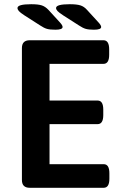

<svg xmlns="http://www.w3.org/2000/svg" viewBox="-20 -891 586 911"><path d="M243 -750Q217 -750 203 -754Q189 -758 171 -770L96 -818Q76 -831 69.5 -838.5Q63 -846 63 -853Q63 -871 128 -871Q161 -871 178 -865.5Q195 -860 210 -844L264 -785Q277 -771 277 -763Q277 -750 243 -750ZM426 -750Q401 -750 387 -754Q373 -758 355 -770L280 -818Q260 -831 253 -838.5Q246 -846 246 -853Q246 -871 311 -871Q344 -871 361.5 -865.5Q379 -860 393 -844L447 -785Q460 -771 460 -763Q460 -750 426 -750ZM121 0Q84 0 84 -37V-663Q84 -700 121 -700H471Q498 -700 498 -657V-631Q498 -588 471 -588H215V-414H443Q470 -414 470 -371V-345Q470 -302 443 -302H215V-112H472Q499 -112 499 -69V-43Q499 0 472 0Z"/></svg>

Font: Asap SemiBold
Style: Regular
Weight: 600
Designer: Pablo Cosgaya
Foundry: Omnibus-Type
Version: Version 3.001; ttfautohint (v1.8.3)